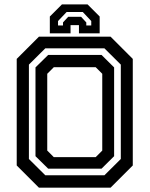

<svg xmlns="http://www.w3.org/2000/svg" viewBox="-20 -870 693 890"><path d="M160.5 0 57.5 -103V-597L160.5 -700H492.5L595.5 -597V-103L492.5 0ZM229.5 -141.5H423.5L454 -172V-528L423.5 -558.5H229.5L199 -528V-172ZM190 -57.5H464L540 -133V-570.5L464 -646H190L114 -570.5V-133ZM203.5 -88 144.5 -146V-557.5L203.5 -615.5H450.5L509 -557.5V-146L450.5 -88ZM386 -849.5 442 -793.5V-715.5H346V-753.5H307V-715.5H211V-793.5L267 -849.5ZM363.5 -814.5H289L249 -772.5V-752H272V-766L296 -792H356L380 -766V-752H403V-772.5Z"/></svg>

Font: Tourney SemiBold
Style: Regular
Weight: 600
Version: Version 1.015